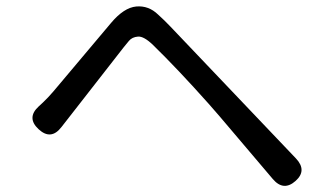

<svg xmlns="http://www.w3.org/2000/svg" viewBox="-20 -655 1040 606"><path d="M913 -84Q875 -50 841 -90L673 -288Q656 -308 639 -327Q541 -437 463 -513Q434 -541 415.5 -539.5Q397 -538 387 -526Q371 -507 355 -486L174 -254Q141 -211 102 -247Q63 -283 102 -319L115 -331Q133 -348 149 -367L330 -582Q371 -631 410 -634.5Q449 -638 479 -609Q499 -591 518 -571L914 -155Q950 -117 913 -84Z"/></svg>

Font: Resource Han Rounded HK
Style: Regular
Weight: 400
Designer: Cyano Hao (round all glyphs); Ryoko NISHIZUKA  (kana, bopomofo & ideographs); Paul D. Hunt (Latin, Greek & Cyrillic); Sa
Foundry: Cyano Hao
Version: 0.990